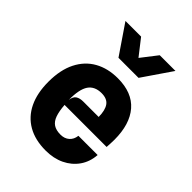

<svg xmlns="http://www.w3.org/2000/svg" viewBox="-229 -931 1059 1059"><g transform="rotate(45 300.0 -401.5)"><path d="M316.5 7.5Q234.5 7.5 177 -25.5Q119.5 -58.5 89.2 -121Q59 -183.5 59 -272Q59 -364.5 91 -428Q123 -491.5 181 -524Q239 -556.5 316.5 -556.5Q428.5 -556.5 485.8 -490.2Q543 -424 543 -303Q543 -289.5 542.2 -275Q541.5 -260.5 540.5 -244.5H212.5Q216 -198.5 226.2 -169.2Q236.5 -140 257.2 -126.2Q278 -112.5 312.5 -112.5Q343.5 -112.5 363.5 -130Q383.5 -147.5 387 -178H537Q533 -122 503.8 -80.2Q474.5 -38.5 426.5 -15.5Q378.5 7.5 316.5 7.5ZM209.5 -280.5Q213.5 -310 229.8 -320.2Q246 -330.5 271.5 -330.5H392.5Q392 -383 373.2 -409Q354.5 -435 311 -435Q258 -435 233.2 -398.8Q208.5 -362.5 209.5 -280.5ZM239 -638.5 122.5 -809.5H244.5L317.5 -716L390 -809.5H512.5L395.5 -638.5Z"/></g></svg>

Font: Spline Sans Mono
Style: Regular
Weight: 400
Monospace: yes
Designer: Eben Sorkin, Mirko Velimirovic
Foundry: Sorkin Type
Version: Version 1.004